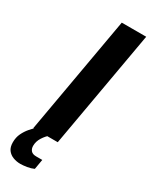

<svg xmlns="http://www.w3.org/2000/svg" viewBox="-258 -735 769 973"><g transform="rotate(30 126.0 -248.5)"><path d="M21 0 142 -687H285L164 0ZM54 190Q32 190 12 182.5Q-8 175 -20.5 158.5Q-33 142 -33 114Q-33 85 -22 62Q-11 39 5 20.5Q21 2 37 -12H113L112 -8Q95 5 80 28.5Q65 52 65 78Q65 95 74.5 106Q84 117 105 117H141L131 175Q114 183 92 186.5Q70 190 54 190Z"/></g></svg>

Font: Archivo SemiCondensed
Style: Bold Italic
Weight: 700
Width: 4
Italic angle: -10°
Designer: Hector Gatti
Foundry: Omnibus-Type
Version: Version 2.001